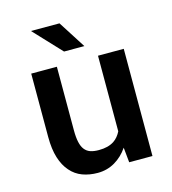

<svg xmlns="http://www.w3.org/2000/svg" viewBox="-109 -815 819 914"><g transform="rotate(-15 300.0 -357.5)"><path d="M417.5 0H532.2V-528.3H405.3V-155.8Q398.9 -142.6 389.6 -131.3Q380.4 -120.1 368.7 -112.3Q354.5 -103 335.7 -98.1Q316.9 -93.3 293.5 -93.3Q269 -93.3 252 -99.1Q234.9 -105 223.6 -119.6Q212.9 -133.3 207.8 -156.7Q202.6 -180.2 202.6 -214.4V-528.3H76.2V-215.3Q76.2 -155.8 89.6 -113Q103 -70.3 127.4 -43Q151.4 -15.1 185.5 -2.4Q219.7 10.3 260.7 10.3Q307.1 10.3 345.5 -12.2Q383.8 -34.7 410.2 -73.7ZM354.5 -589.4 268.1 -724.6H127.4L254.4 -589.4Z"/></g></svg>

Font: Roboto Mono SemiBold
Style: Regular
Weight: 600
Monospace: yes
Designer: Google
Version: Version 3.000